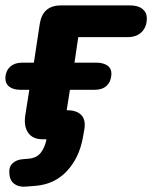

<svg xmlns="http://www.w3.org/2000/svg" viewBox="-28 -511 566 714"><path d="M67 183Q42 185 25.5 173Q9 161 7 137Q4 111 18 97Q32 83 57 81L80 79Q109 76 124 56.5Q139 37 145 7H131Q94 7 77 -17Q60 -41 66 -82L81 -177H49Q21 -177 6 -189Q-9 -201 -8 -224Q-6 -249 10.5 -263.5Q27 -278 55 -278H98L120 -423Q131 -491 199 -491H454Q485 -491 501.5 -478Q518 -465 518 -443Q518 -411 499 -392Q480 -373 447 -373H263L249 -278H330Q357 -278 372.5 -266.5Q388 -255 386 -231Q384 -206 368 -191.5Q352 -177 323 -177H232L220 -101H222Q257 -101 274 -83.5Q291 -66 286 -32L280 2Q266 77 220.5 125.5Q175 174 105 180Z"/></svg>

Font: Nunito ExtraBold
Style: Italic
Weight: 800
Italic angle: -9°
Designer: Vernon Adams
Foundry: Vernon Adams
Version: Version 3.601; ttfautohint (v1.8.2.53-6de2)